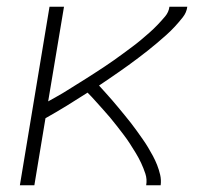

<svg xmlns="http://www.w3.org/2000/svg" viewBox="-20 -550 640 570"><path d="M39 0 127 -530H170L123 -249Q137 -257 151.5 -265Q166 -273 180 -282Q194 -291 208 -299.5Q222 -308 236 -317Q250 -326 264 -335Q278 -344 291.5 -353Q305 -362 318.5 -371.5Q332 -381 345.5 -391Q359 -401 372.5 -411Q386 -421 398.5 -431.5Q411 -442 423.5 -453Q436 -464 447.5 -476Q459 -488 470 -501Q481 -514 483 -530H536Q534 -513 522.5 -498.5Q511 -484 499 -471Q487 -458 473.5 -446Q460 -434 446.5 -422.5Q433 -411 419 -400Q405 -389 390.5 -378Q376 -367 361.5 -356.5Q347 -346 332.5 -336Q318 -326 303.5 -316Q289 -306 274 -296Q284 -285 293.5 -274.5Q303 -264 313 -252.5Q323 -241 332 -230Q341 -219 350.5 -207.5Q360 -196 369 -184.5Q378 -173 386.5 -161Q395 -149 403.5 -137Q412 -125 419.5 -112.5Q427 -100 434 -87Q441 -74 446.5 -60Q452 -46 455.5 -31Q459 -16 457 0H414Q417 -18 411.5 -34.5Q406 -51 399 -66Q392 -81 383.5 -95Q375 -109 366 -123Q357 -137 347 -150Q337 -163 327 -176Q317 -189 306.5 -201.5Q296 -214 285 -226Q274 -238 263 -250.5Q252 -263 240 -275Q209 -255 178 -236Q147 -217 115 -199L82 0Z"/></svg>

Font: Iosevka Curly XLtEx
Style: Italic
Weight: 200
Width: 7
Italic angle: -9°
Monospace: yes
Designer: Belleve Invis
Foundry: Belleve Invis
Version: Version 11.1.0; ttfautohint (v1.8.3)